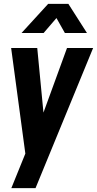

<svg xmlns="http://www.w3.org/2000/svg" viewBox="-20 -800 505 1000"><path d="M39 180 112 0 38 -550H174L212 -155H185L329 -550H465L165 180ZM92 -628 231 -780H336L433 -628H318L274 -706L207 -628Z"/></svg>

Font: Mohave Light
Style: Bold Italic
Weight: 700
Italic angle: -8°
Version: Version 2.003